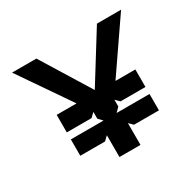

<svg xmlns="http://www.w3.org/2000/svg" viewBox="-127 -717 874 854"><g transform="rotate(-30 310.5 -290.0)"><path d="M30 -572 210 -310H108V-220H235L256 -240V-205L276 -184H108V-100H235L256 -120V-8H364V-120L384 -100H512V-184H343L364 -205V-240L384 -220H512V-310H410L590 -572H466L310 -321L155 -572Z"/></g></svg>

Font: Charger Eco
Style: Regular
Weight: 1000
Designer: Jasper
Foundry: Cannot Into Space Fonts
Version: Version 1.1